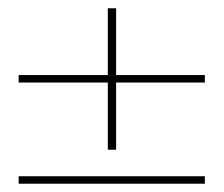

<svg xmlns="http://www.w3.org/2000/svg" viewBox="-20 -443 540 463"><path d="M25 0V-18H474V0ZM240 -82V-423H260V-82ZM25 -244V-262H474V-244Z"/></svg>

Font: DM Sans 16pt Thin
Style: Regular
Weight: 250
Version: Version 4.004;gftools[0.9.30]